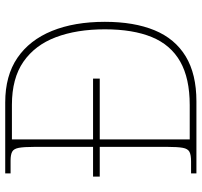

<svg xmlns="http://www.w3.org/2000/svg" viewBox="-38 -716 754 717"><g transform="rotate(-90 338.5 -357.0)"><path d="M50 0V-20H95Q119 -20 130.5 -26Q142 -32 145.5 -51Q149 -70 149 -108V-361H38V-386H149V-605Q149 -644 145.5 -663Q142 -682 131 -688Q120 -694 98 -694H50V-714H315Q415 -714 481.5 -668.5Q548 -623 582 -539.5Q616 -456 616 -342Q616 -233 584.5 -156.5Q553 -80 487 -40Q421 0 319 0ZM305 -25Q405 -25 467.5 -60.5Q530 -96 559 -166.5Q588 -237 588 -342Q588 -447 558.5 -525Q529 -603 467 -646Q405 -689 306 -689H177V-386H404V-361H177V-25Z"/></g></svg>

Font: Noto Serif Tibetan Thin
Style: Regular
Weight: 250
Version: Version 2.103